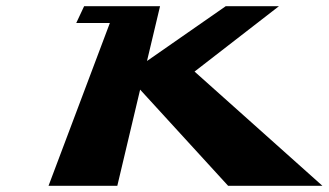

<svg xmlns="http://www.w3.org/2000/svg" viewBox="-20 -597 1056 617"><path d="M1016 0 605.2 -367 876.3 -577H705.3L452.4 -401L494.3 -577H353.3H250.3L225 -523H333L136 0H357L430.3 -309L713 0Z"/></svg>

Font: Hussar Milosc
Style: Obl
Weight: 700
Foundry: Cannot Into Space Fonts
Version: Version 1.02